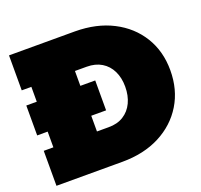

<svg xmlns="http://www.w3.org/2000/svg" viewBox="-132 -920 1116 1068"><g transform="rotate(-20 426.0 -386.0)"><path d="M429 -477V-300H21V-477ZM339 0V-207H410Q461.5 -206.5 498.2 -229.5Q535 -252.5 554.5 -293.5Q574 -334.5 574 -388Q574 -440.5 554.5 -480.5Q535 -520.5 498.2 -542.8Q461.5 -565 410 -565H339V-772H416Q543.5 -771.5 639 -722.5Q734.5 -673.5 787.8 -587Q841 -500.5 841 -388Q841 -273.5 787.8 -186Q734.5 -98.5 639 -49.2Q543.5 0 416 0ZM26 0V-207H83V-565H26V-772H378V-565H341V-207H378V0Z"/></g></svg>

Font: Hepta Slab Black
Style: Regular
Weight: 900
Designer: Michael LaGattuta
Foundry: Michael LaGattuta
Version: Version 1.102